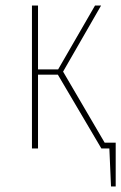

<svg xmlns="http://www.w3.org/2000/svg" viewBox="-20 -539 440 697"><path d="M360 -21H400V138H383L377 0H348L190 -268H118V0H96V-519H118V-287H191L325 -519H347L209 -279Z"/></svg>

Font: Fira Sans Extra Condensed Thin
Style: Regular
Weight: 250
Width: 1
Designer: Carrois Corporate & Edenspiekermann AG
Foundry: Carrois Corporate GbR & Edenspiekermann AG
Version: Version 4.203